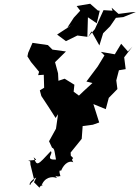

<svg xmlns="http://www.w3.org/2000/svg" viewBox="-20 -960 743 1022"><path d="M161 10 193 42C180 35 225 12 200 31C215 -16 257 -24 283 -12C260 -49 269 -11 300 -23C308 -10 285 -62 305 -51C323 -95 354 -106 370 -96C350 -129 387 -104 357 -131L356 -148L415 -221L420 -289L474 -296L508 -308L477 -406L543 -379L559 -439L605 -486L599 -532L613 -586L649 -592L641 -655L685 -712L661 -686L625 -727L591 -671L517 -684L536 -665C525 -645 511 -626 500 -606L440 -526L472 -518C441 -490 410 -461 380 -432L393 -395L403 -449L372 -472L376 -509L324 -541L291 -530L289 -570L273 -629L331 -686L259 -696L235 -720L153 -732L130 -679L126 -660L145 -630L188 -578L183 -560L213 -562L215 -493L192 -479L200 -449C226 -410 251 -372 276 -332L289 -352L278 -275L241 -208L257 -174L250 -178C271 -167 267 -172 278 -111C215 -107 267 -144 250 -155C179 -79 177 -73 159 -123L171 -112L172 -109L130 -105L141 -101L142 -84L162 -2L144 17C140 38 122 12 173 -15ZM579 -903 531 -906 485 -805 449 -763 467 -793 509 -718 529 -783 566 -820 597 -865 636 -869 703 -896 680 -895 611 -886 574 -919ZM407 -903 373 -866 339 -814 362 -827 284 -776 331 -741 392 -771 445 -764 448 -868 495 -836 511 -903 501 -904 460 -940 388 -928Z"/></svg>

Font: Asimov Aggro
Style: CondIt
Weight: 500
Designer: Google
Version: Version 2.000980; 2014